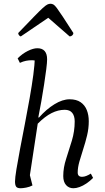

<svg xmlns="http://www.w3.org/2000/svg" viewBox="-20 -991 560 1023"><path d="M90 12Q72 12 66 3.5Q60 -5 60 -24Q60 -43 67.5 -89Q75 -135 87 -198Q99 -261 112.5 -330.5Q126 -400 138 -468Q150 -536 157.5 -592Q165 -648 165 -682L181 -663Q175 -667 167 -668.5Q159 -670 148 -670Q134 -670 118.5 -667Q103 -664 86 -656L74 -680Q99 -705 128 -719.5Q157 -734 179 -734Q205 -734 218 -719Q231 -704 231 -675Q231 -658 226.5 -622Q222 -586 215 -541Q208 -496 200 -450Q192 -404 184 -365H188Q227 -409 270 -435.5Q313 -462 351 -462Q387 -462 409.5 -446.5Q432 -431 442.5 -404.5Q453 -378 453 -345Q453 -307 444 -269.5Q435 -232 423.5 -197Q412 -162 403 -130Q394 -98 394 -72Q394 -49 417 -49Q428 -49 439.5 -53.5Q451 -58 464 -66L476 -43Q459 -26 440.5 -13.5Q422 -1 404 5.5Q386 12 371 12Q347 12 332 -5Q317 -22 317 -53Q317 -98 332.5 -145Q348 -192 363 -242Q378 -292 378 -344Q378 -373 365 -389.5Q352 -406 325 -406Q290 -406 255 -388.5Q220 -371 181 -332L135 -30L131 -90L153 -3Q138 5 119.5 8.5Q101 12 90 12ZM249 -971Q257 -971 264.5 -967Q272 -963 283 -948Q294 -933 315 -901.5Q336 -870 371 -815Q371 -808 365 -802.5Q359 -797 351 -797L227 -905H250L91 -797Q87 -797 82 -802.5Q77 -808 77 -815Q130 -870 160.5 -901.5Q191 -933 207.5 -948Q224 -963 232.5 -967Q241 -971 249 -971Z"/></svg>

Font: Petrona
Style: Italic
Weight: 400
Italic angle: -9°
Designer: Ringo R. Seeber
Foundry: Ringo R. Seeber
Version: Version 2.001; ttfautohint (v1.8.3)